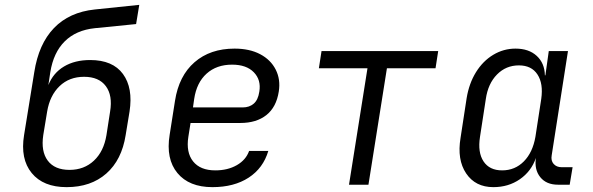

<svg xmlns="http://www.w3.org/2000/svg" viewBox="-20 -760 2440 790"><path d="M254 10Q158 10 110.5 -48Q63 -106 79 -204L121 -463Q139 -579 202 -644.5Q265 -710 370 -721L553 -740L540 -661L370 -644Q293 -636 246.5 -590Q200 -544 187 -463L179 -410Q199 -460 243.5 -486.5Q288 -513 351 -513Q444 -513 486 -455.5Q528 -398 513 -301L497 -204Q481 -102 417.5 -46Q354 10 254 10ZM266 -61Q326 -61 366.5 -99Q407 -137 418 -204L433 -301Q444 -367 415.5 -405.5Q387 -444 326 -444Q265 -444 225 -405.5Q185 -367 174 -301L158 -204Q148 -137 176.5 -99Q205 -61 266 -61Z M854 10Q758 10 710 -48Q662 -106 678 -205L700 -345Q716 -448 780.5 -504Q845 -560 945 -560Q1007 -560 1050.5 -537Q1094 -514 1114.5 -473.5Q1135 -433 1127 -383Q1117 -319 1076 -286.5Q1035 -254 969 -254H764L755 -197Q745 -133 774.5 -96Q804 -59 866 -59Q917 -59 954.5 -80.5Q992 -102 1005 -139H1084Q1063 -68 1003 -29Q943 10 854 10ZM774 -318H979Q1006 -318 1024 -333.5Q1042 -349 1047 -383Q1055 -431 1024.5 -462.5Q994 -494 935 -494Q871 -494 830 -457Q789 -420 779 -353Z M1416 0 1492 -479H1292L1303 -550H1783L1772 -479H1572L1496 0Z M2010 10Q1936 10 1898 -46.5Q1860 -103 1875 -193L1900 -356Q1910 -417 1938.5 -463Q1967 -509 2009.5 -534.5Q2052 -560 2101 -560Q2156 -560 2188.5 -530Q2221 -500 2222 -450H2224L2238 -550H2317L2250 -121Q2246 -99 2258 -85.5Q2270 -72 2291 -72H2336L2324 0H2276Q2228 0 2203 -31Q2178 -62 2185 -110Q2166 -55 2119 -22.5Q2072 10 2010 10ZM2046 -59Q2099 -59 2135.5 -96Q2172 -133 2183 -197L2207 -353Q2216 -416 2191.5 -453.5Q2167 -491 2115 -491Q2062 -491 2025 -453.5Q1988 -416 1979 -353L1955 -197Q1945 -133 1969.5 -96Q1994 -59 2046 -59Z"/></svg>

Font: JetBrains Mono NL Light
Style: Italic
Weight: 300
Italic angle: -9°
Designer: Philipp Nurullin, Konstantin Bulenkov
Foundry: JetBrains
Version: Version 2.304; ttfautohint (v1.8.4.7-5d5b)